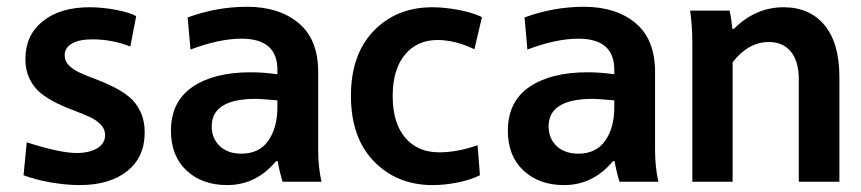

<svg xmlns="http://www.w3.org/2000/svg" viewBox="-20 -531 2517 561"><path d="M168.9 -369.1Q168.9 -352.1 181.9 -339.4Q194.8 -326.7 215.3 -317.6Q235.8 -308.6 260.7 -299.3Q285.6 -290 310.8 -277.6Q335.9 -265.1 356.4 -248.8Q377 -232.4 389.9 -205.6Q402.8 -178.7 402.8 -144Q402.8 -71.8 351.6 -31Q300.3 9.8 212.9 9.8Q173.8 9.8 128.4 2Q83 -5.9 48.8 -19L58.1 -115.2Q154.8 -84 204.1 -84Q241.2 -84 264.2 -97.9Q287.1 -111.8 287.1 -136.2Q287.1 -153.8 274.2 -167.2Q261.2 -180.7 240.7 -189.9Q220.2 -199.2 195.6 -208.3Q170.9 -217.3 146 -229.5Q121.1 -241.7 100.6 -257.6Q80.1 -273.4 67.1 -299.3Q54.2 -325.2 54.2 -358.9Q54.2 -428.2 105 -469Q155.8 -509.8 241.2 -509.8Q278.8 -509.8 318.1 -502.4Q357.4 -495.1 377.9 -483.9L360.8 -395Q308.1 -416 250 -416Q210.9 -416 189.9 -403.6Q168.9 -391.1 168.9 -369.1Z M790.5 -217.8V-237.8Q738.8 -242.2 728.5 -242.2Q598.6 -242.2 598.6 -162.1Q598.6 -126.5 622.1 -104.2Q645.5 -82 685.5 -82Q737.3 -82 763.9 -119.9Q790.5 -157.7 790.5 -217.8ZM790.5 -314V-327.1Q790.5 -418 685.5 -418Q620.6 -418 536.6 -386.2L528.3 -480Q613.3 -511.2 701.7 -511.2Q795.4 -511.2 852.5 -463.6Q909.7 -416 909.7 -320.8V-91.8Q909.7 -42.5 919.4 0H805.7Q794.9 -36.6 791.5 -60.1H786.6Q728.5 9.8 643.6 9.8Q570.8 9.8 525.1 -32.7Q479.5 -75.2 479.5 -148.9Q479.5 -233.9 542.2 -276.9Q605 -319.8 712.4 -319.8Q750 -319.8 790.5 -314Z M1263.2 -85.9Q1316.9 -85.9 1375.5 -106.9L1382.3 -19Q1356.4 -5.9 1318.1 2Q1279.8 9.8 1244.1 9.8Q1140.1 9.8 1072.8 -59.3Q1005.4 -128.4 1005.4 -251Q1005.4 -372.1 1072 -440.9Q1138.7 -509.8 1243.2 -509.8Q1277.8 -509.8 1319.1 -502.2Q1360.4 -494.6 1388.2 -481L1366.2 -387.2Q1309.1 -414.1 1258.3 -414.1Q1198.7 -414.1 1163.1 -371.1Q1127.4 -328.1 1127.4 -250Q1127.4 -171.9 1163.8 -128.9Q1200.2 -85.9 1263.2 -85.9Z M1774.9 -217.8V-237.8Q1723.1 -242.2 1712.9 -242.2Q1583 -242.2 1583 -162.1Q1583 -126.5 1606.4 -104.2Q1629.9 -82 1669.9 -82Q1721.7 -82 1748.3 -119.9Q1774.9 -157.7 1774.9 -217.8ZM1774.9 -314V-327.1Q1774.9 -418 1669.9 -418Q1605 -418 1521 -386.2L1512.7 -480Q1597.7 -511.2 1686 -511.2Q1779.8 -511.2 1836.9 -463.6Q1894 -416 1894 -320.8V-91.8Q1894 -42.5 1903.8 0H1790Q1779.3 -36.6 1775.9 -60.1H1771Q1712.9 9.8 1627.9 9.8Q1555.2 9.8 1509.5 -32.7Q1463.9 -75.2 1463.9 -148.9Q1463.9 -233.9 1526.6 -276.9Q1589.4 -319.8 1696.8 -319.8Q1734.4 -319.8 1774.9 -314Z M2002.9 0V-408.2Q2002.9 -451.7 1996.6 -500H2111.8Q2118.2 -469.7 2119.6 -446.8H2124.5Q2187.5 -509.8 2269.5 -509.8Q2345.2 -509.8 2388.9 -457.8Q2432.6 -405.8 2432.6 -305.2V0H2314V-298.8Q2314 -352.1 2290.8 -380.1Q2267.6 -408.2 2226.6 -408.2Q2166.5 -408.2 2120.6 -349.1V0Z"/></svg>

Font: LT Hoop SemBd
Style: Regular
Weight: 600
Designer: Daniel Lyons
Foundry: LyonsType
Version: Version 1.000